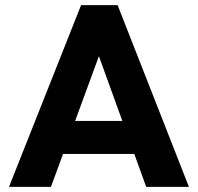

<svg xmlns="http://www.w3.org/2000/svg" viewBox="-20 -726 769 746"><path d="M15 0 295 -706H437L714 0H548L336 -586H393L178 0ZM174 -128V-256H559V-128Z"/></svg>

Font: Outfit-Bold
Style: Bold
Weight: 700
Designer: Rodrigo Fuenzalida
Foundry: fragTYPE
Version: Version 1.000